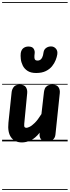

<svg xmlns="http://www.w3.org/2000/svg" viewBox="-25 -1349 666 1832"><path d="M184.5 10Q116.5 10 81.2 -37.8Q46 -85.5 55.5 -179L86 -469.5Q88.5 -495 105 -518Q121.5 -541 162.5 -541Q207 -541 222.2 -517Q237.5 -493 234.5 -460.5L206.5 -169.5Q204 -142.5 209.8 -136Q215.5 -129.5 228 -129.5Q237 -129.5 257.2 -138.8Q277.5 -148 306.5 -176.2Q335.5 -204.5 370.5 -261L394.5 -471Q396.5 -487.5 403 -503.5Q409.5 -519.5 426.2 -530.2Q443 -541 475.5 -541Q517.5 -541 533.2 -517Q549 -493 545.5 -460.5L504 -65Q500.5 -31 478 -15.5Q455.5 0 419.5 0Q382.5 0 366 -20.5Q349.5 -41 353 -74L354 -83Q311 -29.5 267.8 -9.8Q224.5 10 184.5 10ZM184.5 10Q116.5 10 81.2 -37.8Q46 -85.5 55.5 -179L86 -469.5Q88.5 -495 105 -518Q121.5 -541 162.5 -541Q207 -541 222.2 -517Q237.5 -493 234.5 -460.5L206.5 -169.5Q204 -142.5 209.8 -136Q215.5 -129.5 228 -129.5Q237 -129.5 257.2 -138.8Q277.5 -148 306.5 -176.2Q335.5 -204.5 370.5 -261L394.5 -471Q396.5 -487.5 403 -503.5Q409.5 -519.5 426.2 -530.2Q443 -541 475.5 -541Q517.5 -541 533.2 -517Q549 -493 545.5 -460.5L504 -65Q500.5 -31 478 -15.5Q455.5 0 419.5 0Q382.5 0 366 -20.5Q349.5 -41 353 -74L354 -83Q311 -29.5 267.8 -9.8Q224.5 10 184.5 10ZM320 -652.5Q268.5 -652.5 237.8 -672.8Q207 -693 192 -723.8Q177 -754.5 173.5 -786.5Q170 -818.5 173 -842.5Q178.5 -875 198.5 -890Q218.5 -905 246 -905Q283 -905 295.8 -884.5Q308.5 -864 306 -843Q302 -812.5 303.5 -797Q305 -781.5 312.8 -776.2Q320.5 -771 334 -771Q346.5 -771 357.8 -777.2Q369 -783.5 377.8 -800.8Q386.5 -818 390.5 -850Q394.5 -876.5 414.8 -891.2Q435 -906 462 -906Q489.5 -906 508.2 -885Q527 -864 521.5 -829.5Q518 -806 506.2 -775.8Q494.5 -745.5 471.8 -717.2Q449 -689 412 -670.8Q375 -652.5 320 -652.5ZM-5 455H620.5V463H-5ZM-5 -16H620.5V0H-5ZM-5 -549H620.5V-541H-5ZM-5 -1329H620.5V-1321H-5Z"/></svg>

Font: Edu SA Dotted Guide
Style: Regular
Weight: 400
Designer: Tina and Corey Anderson, Eben Sorkin, Mirko Velimirovic
Foundry: Google for Education
Version: Version 2.000